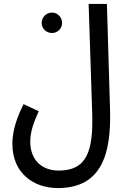

<svg xmlns="http://www.w3.org/2000/svg" viewBox="-20 -727 645 977"><path d="M43 5C43 157 154 230 274 230C502 230 546 49 540 -169L524 -707H431L449 -158C456 45 421 141 278 141C198 141 134 92 134 -6C134 -51 147 -95 177 -161L100 -197C49 -98 43 -30 43 5ZM245 -559C273 -559 296 -582 296 -610C296 -639 273 -663 245 -663C215 -663 192 -639 192 -610C192 -582 215 -559 245 -559Z"/></svg>

Font: Noto Sans Arabic UI XCn Md
Style: Regular
Weight: 500
Width: 2
Designer: Monotype Design Team, Nadine Chahine and Nizar Qandah
Foundry: Monotype Imaging Inc.
Version: Version 2.010